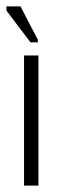

<svg xmlns="http://www.w3.org/2000/svg" viewBox="-22 -579 195 599"><path d="M53 0V-406H98V0ZM73 -447 -2 -546V-559H42L96 -455V-447Z"/></svg>

Font: Darker Grotesque Light
Style: Regular
Weight: 400
Version: Version 1.000;gftools[0.9.28]